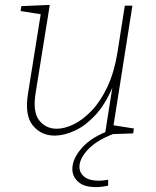

<svg xmlns="http://www.w3.org/2000/svg" viewBox="-20 -546 636 783"><path d="M206 7Q149 8 114.5 -33.5Q80 -75 94 -163L146 -488L64 -501L67 -521L183 -526L125 -165Q113 -89 140 -55Q167 -21 211 -21Q244 -21 281.5 -39.5Q319 -58 355 -96Q391 -134 418.5 -193Q446 -252 459 -332L489 -523H520L443 -35L526 -22L523 -2L408 2L438 -188Q408 -118 368 -75.5Q328 -33 286 -13.5Q244 6 206 7ZM371 217Q323 217 299 195.5Q275 174 275 143Q275 101 315 56Q355 11 433 -16L443 0Q374 26 339 63.5Q304 101 304 134Q304 159 324 175Q344 191 383 191Q391 191 400.5 190Q410 189 421 187V211Q408 214 395 215.5Q382 217 371 217Z"/></svg>

Font: Bitter ExtraLight
Style: Italic
Weight: 200
Italic angle: -9°
Designer: Sol Matas, and Bitter project Authors
Foundry: Sol Matas
Version: Version 2.001